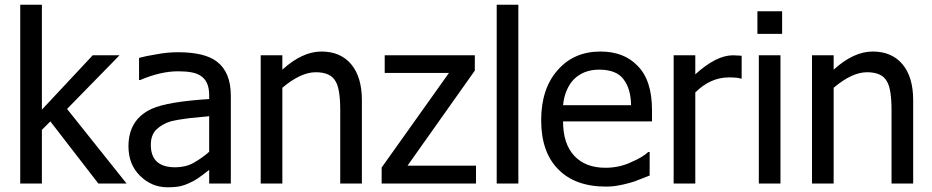

<svg xmlns="http://www.w3.org/2000/svg" viewBox="-20 -780 3962 816"><path d="M488 -545 265 -317 518 0H398L194 -264L158 -228V0H66V-760H158V-314L374 -545Z M869 -135V-286L786 -278Q737 -272 705 -264Q669 -253 644 -229Q621 -206 621 -164Q621 -69 725 -69Q769 -69 803 -88Q840 -109 869 -135ZM961 0H869V-58L839 -35Q822 -22 803 -11Q774 4 755 9Q733 16 692 16Q624 16 574 -34Q526 -82 526 -158Q526 -273 626 -318Q693 -348 869 -359V-376Q869 -436 831 -459Q804 -477 737 -477Q663 -477 576 -440H571V-534Q600 -542 644 -549Q690 -558 737 -558Q850 -558 902 -518Q961 -473 961 -373Z M1518 -354V0H1426V-311Q1426 -401 1407 -433Q1386 -473 1322 -473Q1258 -473 1180 -407V0H1088V-545H1180V-484Q1265 -561 1346 -561Q1427 -561 1472.5 -507Q1518 -453 1518 -354Z M1712 -76H2003V0H1602V-68L1888 -470H1615V-545H1998V-480Z M2091 -760H2183V0H2091Z M2555 13Q2424 13 2352 -61Q2280 -134 2280 -269Q2280 -403 2350 -482Q2419 -561 2532 -561Q2632 -561 2690 -500Q2751 -439 2751 -312V-264H2373Q2373 -169 2420.5 -118Q2468 -67 2553 -67Q2614 -67 2665 -92Q2710 -111 2735 -134H2741V-34L2700 -18Q2674 -7 2657 -3Q2624 6 2609 8Q2586 13 2555 13ZM2373 -333H2662Q2661 -403 2630 -443Q2600 -484 2526 -484Q2460 -484 2418 -442Q2380 -401 2373 -333Z M3132 -543V-446H3128Q3115 -451 3078 -451Q2999 -451 2935 -387V0H2843V-545H2935V-464Q3024 -545 3095 -545Q3104 -545 3117.5 -544Q3131 -543 3132 -543Z M3205 -545H3297V0H3205ZM3199 -732H3304V-636H3199Z M3861 -354V0H3769V-311Q3769 -401 3750 -433Q3729 -473 3665 -473Q3601 -473 3523 -407V0H3431V-545H3523V-484Q3608 -561 3689 -561Q3770 -561 3815.5 -507Q3861 -453 3861 -354Z"/></svg>

Font: Yekan
Style: Regular
Weight: 400
Designer: ParsMizban Co
Foundry: ParsMizban Co
Version: Version 2.000